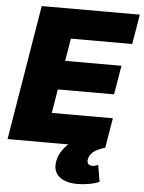

<svg xmlns="http://www.w3.org/2000/svg" viewBox="-61 -776 772 1031"><g transform="rotate(5 325.0 -260.5)"><path d="M1 0 121.6 -727.5H650.4L623.5 -566.9H293L272.5 -445.3H576.2L549.8 -289.1H246.6L225.6 -160.6H554.7L527.8 0ZM396.5 207.5Q330.1 207.5 296.4 178.5Q262.7 149.4 271.5 97.7Q276.9 64 297.4 34.9Q317.9 5.9 345.2 -13.2L528.3 0Q482.4 14.2 462.9 31.7Q443.4 49.3 439.9 70.3Q437.5 85.9 444.1 94.7Q450.7 103.5 466.3 103.5Q474.1 103.5 482.4 101.3Q490.7 99.1 498 95.2L513.2 185.5Q491.2 195.8 458.3 201.7Q425.3 207.5 396.5 207.5Z"/></g></svg>

Font: Inter 16pt Black
Style: Italic
Weight: 900
Italic angle: -9.3988°
Version: Version 4.001;git-66647c0bb